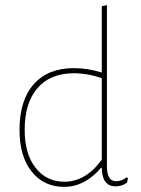

<svg xmlns="http://www.w3.org/2000/svg" viewBox="-20 -722 547 747"><path d="M396 -702V-75Q396 -17 431 -17Q454 -17 472 -32L478 -29L474 -11Q454 3 430 3Q377 3 376 -69H373Q310 5 229 5Q151 5 103.5 -54Q56 -113 56 -217Q56 -332 111.5 -394.5Q167 -457 268 -457Q319 -457 376 -440V-698ZM268 -437Q176 -437 126 -379.5Q76 -322 76 -217Q76 -123 118.5 -69Q161 -15 230 -15Q314 -15 376 -101V-418Q321 -437 268 -437Z"/></svg>

Font: Alegreya Sans Thin
Style: Regular
Weight: 100
Designer: Juan Pablo del Peral
Foundry: Huerta Tipografica
Version: Version 2.007